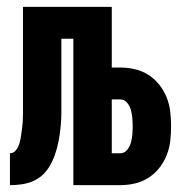

<svg xmlns="http://www.w3.org/2000/svg" viewBox="-20 -540 540 560"><path d="M9 0V-93Q20 -93 27 -102.5Q34 -112 37 -123Q40 -134 41.5 -145Q43 -156 44.5 -167Q46 -178 46.5 -189.5Q47 -201 47 -212Q47 -223 47 -234Q47 -245 47 -256V-520H306V-343H331Q353 -343 374 -338Q395 -333 413 -321.5Q431 -310 444.5 -293Q458 -276 466 -256Q474 -236 476.5 -214.5Q479 -193 479 -172Q479 -150 476.5 -128.5Q474 -107 466 -87Q458 -67 444.5 -50Q431 -33 413 -21.5Q395 -10 374 -5Q353 0 331 0H194V-427H159V-257Q159 -236 159 -214.5Q159 -193 157 -171.5Q155 -150 151 -129Q147 -108 140 -88Q133 -68 121 -49.5Q109 -31 91 -19.5Q73 -8 52 -4Q31 0 9 0ZM331 -93Q343 -93 351 -103Q359 -113 362 -124.5Q365 -136 366 -148Q367 -160 367 -172Q367 -183 366 -195Q365 -207 362 -218.5Q359 -230 351 -240Q343 -250 331 -250H306V-93Z"/></svg>

Font: Iosevka Heavy
Style: Regular
Weight: 900
Monospace: yes
Designer: Belleve Invis
Foundry: Belleve Invis
Version: Version 32.5.0; ttfautohint (v1.8.4)